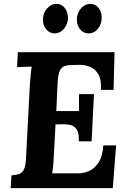

<svg xmlns="http://www.w3.org/2000/svg" viewBox="-20 -969 663 989"><path d="M570 -700 565 -506H500Q503 -561 485 -589Q467 -617 439.5 -626.5Q412 -636 385 -635L349 -634Q328 -634 312.5 -628.5Q297 -623 288 -604.5Q279 -586 277 -547L270 -397H387Q387 -411 387 -426.5Q387 -442 387 -457Q387 -472 387 -484H464L452 -241H386Q388 -283 375.5 -302Q363 -321 341 -325.5Q319 -330 292 -329L266 -328L257 -164Q256 -137 253.5 -113Q251 -89 249 -76H383Q413 -76 441.5 -89.5Q470 -103 489.5 -134.5Q509 -166 512 -220H578L561 0H35L39 -66Q61 -67 77 -72Q93 -77 102.5 -95Q112 -113 114 -153L134 -536Q136 -563 138.5 -588Q141 -613 143 -626Q127 -625 103 -624.5Q79 -624 68 -623L72 -700ZM261 -797Q236 -797 218.5 -817.5Q201 -838 201 -868Q201 -901 222 -925Q243 -949 271 -949Q297 -949 313.5 -928Q330 -907 330 -878Q330 -846 310 -821.5Q290 -797 261 -797ZM436 -797Q410 -797 393 -817.5Q376 -838 376 -868Q376 -901 396.5 -925Q417 -949 445 -949Q472 -949 488 -928Q504 -907 504 -878Q504 -845 484.5 -821Q465 -797 436 -797Z"/></svg>

Font: Lora
Style: Italic
Weight: 400
Italic angle: -3°
Designer: Olga Karpushina, Alexei Vanyashin (Cyrillic)
Foundry: Cyreal
Version: Version 3.008